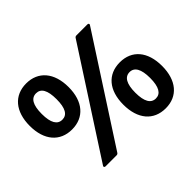

<svg xmlns="http://www.w3.org/2000/svg" viewBox="-169 -1034 1348 1348"><g transform="rotate(-45 504.5 -360.5)"><path d="M220 -312C339 -312 413 -397 413 -540C413 -683 339 -769 220 -769C101 -769 27 -683 27 -540C27 -397 101 -312 220 -312ZM146 -540C146 -629 172 -671 220 -671C268 -671 293 -629 293 -540C293 -451 268 -409 220 -409C172 -409 146 -451 146 -540ZM691 -748 194 20C192 23 191 25 191 28C191 33 196 37 204 37H312C319 37 325 34 329 27L826 -741C828 -744 829 -746 829 -749C829 -754 824 -758 817 -758H708C701 -758 695 -755 691 -748ZM597 -181C597 -38 670 48 790 48C909 48 982 -38 982 -181C982 -324 909 -409 790 -409C670 -409 597 -324 597 -181ZM716 -181C716 -269 742 -312 790 -312C837 -312 863 -269 863 -181C863 -92 837 -50 790 -50C742 -50 716 -92 716 -181Z"/></g></svg>

Font: LINE Seed JP App_OTF Bold
Style: Regular
Weight: 700
Designer: LINE & Fontrix & Fontworks
Version: Version 1.009